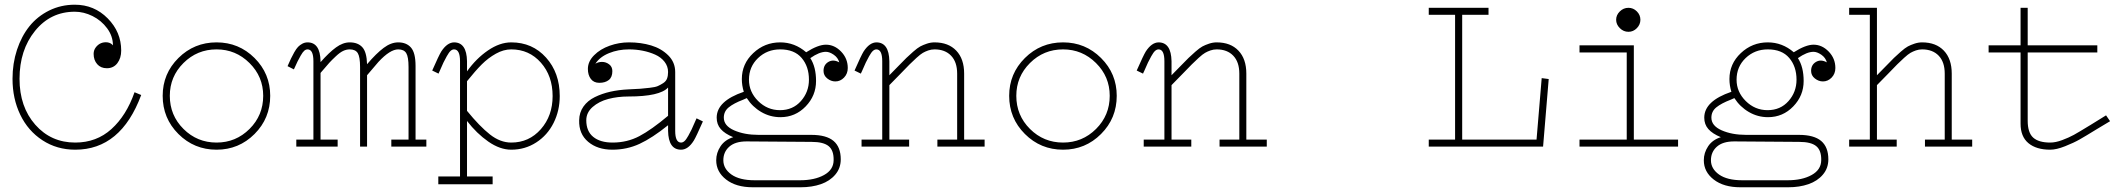

<svg xmlns="http://www.w3.org/2000/svg" viewBox="-20 -623 9034 816"><path d="M460 -430.2Q451.2 -440.9 436.8 -442.9Q422.4 -444.8 409.4 -439.5Q396.5 -434.1 387.2 -421.9Q377.9 -409.7 377.9 -394Q377.9 -367.7 393.1 -350.3Q408.2 -333 434.1 -333Q462.4 -333 478.8 -354.5Q495.1 -376 495.1 -408.2Q495.1 -486.8 437.7 -544.9Q380.4 -603 297.9 -603Q239.3 -603 189.2 -578.4Q139.2 -553.7 105.2 -511.5Q71.3 -469.2 52.2 -411.4Q33.2 -353.5 33.2 -288.1Q33.2 -203.6 66.2 -135.3Q99.1 -66.9 160.4 -26.9Q221.7 13.2 299.8 13.2Q493.7 13.2 580.1 -219.2L551.8 -231Q517.1 -131.8 453.6 -74.5Q390.1 -17.1 299.8 -17.1Q196.8 -17.1 129.9 -93Q63 -168.9 63 -288.1Q63 -410.2 128.9 -491.7Q194.8 -573.2 297.9 -573.2Q335.9 -573.2 373.3 -554.7Q410.6 -536.1 435.3 -502.7Q460 -469.2 460 -430.2Z M900.4 13.2Q805.2 13.2 738.3 -53.5Q671.4 -120.1 671.4 -215.8Q671.4 -310.1 738.3 -376.5Q805.2 -442.9 900.4 -442.9Q995.1 -442.9 1061.8 -376.5Q1128.4 -310.1 1128.4 -215.8Q1128.4 -120.1 1061.8 -53.5Q995.1 13.2 900.4 13.2ZM900.4 -17.1Q982.4 -17.1 1040.5 -75Q1098.6 -132.8 1098.6 -215.8Q1098.6 -297.4 1040.3 -355.2Q981.9 -413.1 900.4 -413.1Q817.9 -413.1 759.8 -355.2Q701.7 -297.4 701.7 -215.8Q701.7 -132.8 759.8 -75Q817.9 -17.1 900.4 -17.1Z M1792 -29.8V0H1643.1V-29.8H1716.3V-337.9Q1716.3 -381.3 1706.5 -397.2Q1696.8 -413.1 1672.4 -413.1Q1637.7 -413.1 1588.4 -359.9Q1575.2 -345.2 1540 -303.2V0H1510.3V-337.9Q1510.3 -381.3 1500.5 -397.2Q1490.7 -413.1 1466.3 -413.1Q1452.1 -413.1 1438.2 -406.5Q1424.3 -399.9 1407 -383.5Q1389.6 -367.2 1379.6 -356.2Q1369.6 -345.2 1348.1 -319.8Q1346.7 -318.4 1345.9 -317.4Q1345.2 -316.4 1344.2 -315.2Q1343.3 -314 1342.3 -313V-29.8H1415V0H1239.3V-29.8H1312V-362.8Q1312 -413.1 1287.1 -413.1Q1279.8 -413.1 1273.2 -407.5Q1266.6 -401.9 1257.8 -386.5Q1249 -371.1 1244.6 -361.8Q1240.2 -352.5 1229 -328.1L1202.1 -341.8Q1210.9 -362.3 1216.6 -374Q1222.2 -385.7 1230.7 -400.9Q1239.3 -416 1246.8 -423.8Q1254.4 -431.6 1264.9 -437.3Q1275.4 -442.9 1287.1 -442.9Q1340.8 -442.9 1342.3 -362.8V-358.9Q1378.9 -400.4 1408.2 -421.6Q1437.5 -442.9 1466.3 -442.9Q1501 -442.9 1519.8 -422.4Q1538.6 -401.9 1540 -350.1Q1579.1 -396 1610.4 -419.4Q1641.6 -442.9 1672.4 -442.9Q1707.5 -442.9 1726.8 -420.7Q1746.1 -398.4 1746.1 -342.8V-29.8Z M1935.1 -362.8Q1935.1 -413.1 1909.7 -413.1Q1902.3 -413.1 1895.3 -407Q1888.2 -400.9 1878.7 -383.8Q1869.1 -366.7 1864.7 -357.2Q1860.4 -347.7 1848.1 -319.8Q1846.7 -316.9 1845.7 -314.7Q1844.7 -312.5 1843.8 -310.1L1816.9 -323.2Q1845.2 -387.7 1855.5 -404.3Q1880.4 -442.4 1909.7 -442.9Q1963.4 -442.9 1964.8 -362.8V-319.8Q2003.9 -374.5 2054 -408.7Q2104 -442.9 2152.8 -442.9Q2242.7 -442.9 2300.8 -378.2Q2358.9 -313.5 2358.9 -214.8Q2358.9 -152.8 2332.8 -100.6Q2306.6 -48.3 2259 -17.6Q2211.4 13.2 2152.8 13.2Q2105 13.2 2055.4 -21.2Q2005.9 -55.7 1964.8 -108.9V127H2073.7V160.2H1842.8V127H1935.1ZM1964.8 -151.9Q2018.6 -85.9 2062.3 -51.5Q2106 -17.1 2152.8 -17.1Q2228.5 -17.1 2278.6 -74Q2328.6 -130.9 2328.6 -214.8Q2328.6 -300.3 2278.8 -356.7Q2229 -413.1 2152.8 -413.1Q2120.1 -413.1 2087.4 -394.8Q2054.7 -376.5 2027.6 -349.4Q2000.5 -322.3 1964.8 -277.8Z M2819.3 -90.8Q2752 -36.6 2698.2 -11.7Q2644.5 13.2 2582.5 13.2Q2519.5 13.2 2479.7 -20.3Q2439.9 -53.7 2441.4 -111.8Q2441.9 -145 2459.7 -170.2Q2477.5 -195.3 2507.8 -210.2Q2538.1 -225.1 2573.7 -233.2Q2609.4 -241.2 2651.4 -243.2Q2685.1 -244.6 2700.9 -245.8Q2716.8 -247.1 2740.7 -249.8Q2764.6 -252.4 2775.4 -257.1Q2786.1 -261.7 2798.3 -269.5Q2810.5 -277.3 2814.9 -289.1Q2819.3 -300.8 2819.3 -316.9Q2819.3 -341.3 2804.2 -360.6Q2789.1 -379.9 2764.4 -390.9Q2739.7 -401.9 2711.4 -407.5Q2683.1 -413.1 2653.3 -413.1Q2607.4 -413.1 2568.4 -397.2Q2529.3 -381.3 2510.3 -352.1Q2522.9 -359.9 2538.6 -359.9Q2555.2 -359.9 2568.8 -349.6Q2582.5 -339.4 2582.5 -320.8Q2582.5 -294.9 2567.4 -283Q2552.2 -271 2527.3 -271Q2503.4 -271 2491 -287.6Q2478.5 -304.2 2478.5 -330.1Q2478.5 -361.8 2504.9 -388.2Q2531.2 -414.6 2571 -428.7Q2610.8 -442.9 2653.3 -442.9Q2704.1 -442.9 2747.3 -429.9Q2790.5 -417 2820.1 -387.7Q2849.6 -358.4 2849.6 -316.9V-66.9Q2849.6 -17.1 2874.5 -17.1Q2881.8 -17.1 2888.9 -23.2Q2896 -29.3 2905.5 -46.4Q2915 -63.5 2919.4 -73Q2923.8 -82.5 2936 -110.4Q2939 -116.7 2940.4 -120.1L2967.3 -106.9Q2939 -42.5 2929.2 -26.4Q2904.8 13.2 2874.5 13.2Q2820.8 13.2 2819.3 -66.9ZM2471.7 -111.8Q2471.7 -65.4 2501.2 -41.3Q2530.8 -17.1 2583.5 -17.1Q2645.5 -17.1 2697.3 -44.4Q2749 -71.8 2819.3 -130.9V-251Q2784.2 -212.9 2651.4 -212.9Q2605 -212.9 2565.2 -202.4Q2525.4 -191.9 2498.5 -168.2Q2471.7 -144.5 2471.7 -111.8Z M3023.9 58.1Q3023.9 26.4 3042.2 -1.2Q3060.5 -28.8 3096.2 -40Q3060.5 -54.7 3043.2 -74.5Q3025.9 -94.2 3025.9 -123Q3025.9 -193.8 3141.1 -232.9Q3132.8 -259.8 3132.8 -287.1Q3132.8 -351.6 3181.2 -397.2Q3229.5 -442.9 3295.9 -442.9Q3357.4 -442.9 3406.2 -400.9Q3457 -433.1 3490.2 -433.1Q3526.4 -433.1 3554.7 -403.8Q3583 -374.5 3583 -334Q3583 -309.6 3567.1 -293.2Q3551.3 -276.9 3530.3 -276.9Q3511.7 -276.9 3495.8 -289.6Q3480 -302.2 3480 -321.8Q3480 -347.7 3500.7 -359.9Q3521.5 -372.1 3546.9 -357.9Q3541.5 -377.9 3523.4 -390.4Q3505.4 -402.8 3490.2 -402.8Q3461.9 -402.8 3423.8 -376Q3448.2 -338.4 3448.2 -278.8Q3448.2 -216.3 3404.1 -170.7Q3359.9 -125 3296.9 -125Q3252.9 -125 3215.3 -147Q3177.7 -168.9 3153.8 -206.1L3138.2 -199.2Q3098.6 -184.1 3077.4 -167Q3056.2 -149.9 3056.2 -123Q3056.2 -88.4 3099.9 -69.1Q3143.6 -49.8 3204.1 -49.8H3428.2Q3492.2 -49.8 3522.7 -23.9Q3553.2 2 3553.2 54.2Q3553.2 91.8 3530 119.1Q3506.8 146.5 3468.8 159.7Q3430.7 172.9 3382.8 172.9H3179.2Q3108.4 172.9 3066.2 140.1Q3023.9 107.4 3023.9 58.1ZM3163.1 -284.2Q3163.1 -232.4 3202.1 -193.6Q3241.2 -154.8 3294.9 -154.8Q3349.6 -154.8 3383.8 -193.4Q3418 -231.9 3418 -284.2Q3418 -340.3 3387 -376.7Q3356 -413.1 3295.9 -413.1Q3240.2 -413.1 3201.7 -376.2Q3163.1 -339.4 3163.1 -284.2ZM3054.2 58.1Q3054.2 94.2 3088.6 118.7Q3123 143.1 3187 143.1H3379.9Q3441.9 143.1 3482.2 120.8Q3522.5 98.6 3522.9 58.1Q3523.9 16.6 3502 -1.7Q3480 -20 3429.2 -20L3152.8 -22Q3104.5 -22 3079.3 0.5Q3054.2 22.9 3054.2 58.1Z M3729.5 -362.8Q3729.5 -413.1 3704.6 -413.1Q3697.3 -413.1 3690.2 -407Q3683.1 -400.9 3673.6 -383.8Q3664.1 -366.7 3659.7 -357.2Q3655.3 -347.7 3643.1 -319.8Q3641.6 -316.9 3640.6 -314.7Q3639.6 -312.5 3638.7 -310.1L3611.8 -323.2Q3640.1 -387.7 3650.4 -404.3Q3675.3 -442.4 3704.6 -442.9Q3758.3 -442.9 3759.8 -362.8V-303.2Q3773.4 -316.9 3797.6 -341.8Q3821.8 -366.7 3832.3 -377Q3842.8 -387.2 3861.1 -403.3Q3879.4 -419.4 3891.4 -425.8Q3903.3 -432.1 3919.4 -437.5Q3935.5 -442.9 3951.7 -442.9Q4010.7 -442.9 4044.2 -407.7Q4077.6 -372.6 4077.6 -310.1V-29.8H4164.6V0H3963.9V-29.8H4047.9V-310.1Q4047.9 -359.4 4022.2 -386.2Q3996.6 -413.1 3951.7 -413.1Q3938 -413.1 3925.3 -408.7Q3912.6 -404.3 3902.3 -398.4Q3892.1 -392.6 3875 -377Q3857.9 -361.3 3845.9 -349.4Q3834 -337.4 3806.9 -309.3Q3779.8 -281.2 3759.8 -261.2V-29.8H3843.8V0H3641.6V-29.8H3729.5Z M4498 13.2Q4402.8 13.2 4335.9 -53.5Q4269 -120.1 4269 -215.8Q4269 -310.1 4335.9 -376.5Q4402.8 -442.9 4498 -442.9Q4592.8 -442.9 4659.4 -376.5Q4726.1 -310.1 4726.1 -215.8Q4726.1 -120.1 4659.4 -53.5Q4592.8 13.2 4498 13.2ZM4498 -17.1Q4580.1 -17.1 4638.2 -75Q4696.3 -132.8 4696.3 -215.8Q4696.3 -297.4 4637.9 -355.2Q4579.6 -413.1 4498 -413.1Q4415.5 -413.1 4357.4 -355.2Q4299.3 -297.4 4299.3 -215.8Q4299.3 -132.8 4357.4 -75Q4415.5 -17.1 4498 -17.1Z M4928.7 -362.8Q4928.7 -413.1 4903.8 -413.1Q4896.5 -413.1 4889.4 -407Q4882.3 -400.9 4872.8 -383.8Q4863.3 -366.7 4858.9 -357.2Q4854.5 -347.7 4842.3 -319.8Q4840.8 -316.9 4839.8 -314.7Q4838.9 -312.5 4837.9 -310.1L4811 -323.2Q4839.4 -387.7 4849.6 -404.3Q4874.5 -442.4 4903.8 -442.9Q4957.5 -442.9 4959 -362.8V-303.2Q4972.7 -316.9 4996.8 -341.8Q5021 -366.7 5031.5 -377Q5042 -387.2 5060.3 -403.3Q5078.6 -419.4 5090.6 -425.8Q5102.5 -432.1 5118.7 -437.5Q5134.8 -442.9 5150.9 -442.9Q5210 -442.9 5243.4 -407.7Q5276.9 -372.6 5276.9 -310.1V-29.8H5363.8V0H5163.1V-29.8H5247.1V-310.1Q5247.1 -359.4 5221.4 -386.2Q5195.8 -413.1 5150.9 -413.1Q5137.2 -413.1 5124.5 -408.7Q5111.8 -404.3 5101.6 -398.4Q5091.3 -392.6 5074.2 -377Q5057.1 -361.3 5045.2 -349.4Q5033.2 -337.4 5006.1 -309.3Q4979 -281.2 4959 -261.2V-29.8H5043V0H4840.8V-29.8H4928.7Z M6194.3 -29.8V-560.1H6306.2V-589.8H6052.2V-560.1H6164.1V-29.8H6052.2V0H6538.1L6562 -287.1L6532.2 -291L6510.3 -29.8Z M6900.9 -487.8Q6879.9 -487.8 6864.3 -503.4Q6848.6 -519 6848.6 -539.1Q6848.6 -559.1 6864.3 -574.5Q6879.9 -589.8 6900.9 -589.8Q6921.4 -589.8 6936.5 -574.7Q6951.7 -559.6 6951.7 -539.1Q6951.7 -518.6 6936.5 -503.2Q6921.4 -487.8 6900.9 -487.8ZM6923.8 -430.2V-29.8H7111.8V0H6692.9V-29.8H6893.6V-399.9H6692.9V-430.2Z M7221.2 58.1Q7221.2 26.4 7239.5 -1.2Q7257.8 -28.8 7293.5 -40Q7257.8 -54.7 7240.5 -74.5Q7223.1 -94.2 7223.1 -123Q7223.1 -193.8 7338.4 -232.9Q7330.1 -259.8 7330.1 -287.1Q7330.1 -351.6 7378.4 -397.2Q7426.8 -442.9 7493.2 -442.9Q7554.7 -442.9 7603.5 -400.9Q7654.3 -433.1 7687.5 -433.1Q7723.6 -433.1 7752 -403.8Q7780.3 -374.5 7780.3 -334Q7780.3 -309.6 7764.4 -293.2Q7748.5 -276.9 7727.5 -276.9Q7709 -276.9 7693.1 -289.6Q7677.2 -302.2 7677.2 -321.8Q7677.2 -347.7 7698 -359.9Q7718.8 -372.1 7744.1 -357.9Q7738.8 -377.9 7720.7 -390.4Q7702.6 -402.8 7687.5 -402.8Q7659.2 -402.8 7621.1 -376Q7645.5 -338.4 7645.5 -278.8Q7645.5 -216.3 7601.3 -170.7Q7557.1 -125 7494.1 -125Q7450.2 -125 7412.6 -147Q7375 -168.9 7351.1 -206.1L7335.4 -199.2Q7295.9 -184.1 7274.7 -167Q7253.4 -149.9 7253.4 -123Q7253.4 -88.4 7297.1 -69.1Q7340.8 -49.8 7401.4 -49.8H7625.5Q7689.5 -49.8 7720 -23.9Q7750.5 2 7750.5 54.2Q7750.5 91.8 7727.3 119.1Q7704.1 146.5 7666 159.7Q7627.9 172.9 7580.1 172.9H7376.5Q7305.7 172.9 7263.4 140.1Q7221.2 107.4 7221.2 58.1ZM7360.4 -284.2Q7360.4 -232.4 7399.4 -193.6Q7438.5 -154.8 7492.2 -154.8Q7546.9 -154.8 7581.1 -193.4Q7615.2 -231.9 7615.2 -284.2Q7615.2 -340.3 7584.2 -376.7Q7553.2 -413.1 7493.2 -413.1Q7437.5 -413.1 7398.9 -376.2Q7360.4 -339.4 7360.4 -284.2ZM7251.5 58.1Q7251.5 94.2 7285.9 118.7Q7320.3 143.1 7384.3 143.1H7577.1Q7639.2 143.1 7679.4 120.8Q7719.7 98.6 7720.2 58.1Q7721.2 16.6 7699.2 -1.7Q7677.2 -20 7626.5 -20L7350.1 -22Q7301.8 -22 7276.6 0.5Q7251.5 22.9 7251.5 58.1Z M8148.9 -413.1Q8135.3 -413.1 8122.6 -408.7Q8109.9 -404.3 8099.6 -398.4Q8089.4 -392.6 8072.3 -377Q8055.2 -361.3 8043.2 -349.4Q8031.2 -337.4 8004.2 -309.3Q7977.1 -281.2 7957 -261.2V-29.8H8041V0H7838.9V-29.8H7926.8V-560.1H7838.9V-589.8H7957V-303.2Q7970.7 -316.9 7994.9 -341.8Q8019 -366.7 8029.5 -377Q8040 -387.2 8058.3 -403.3Q8076.7 -419.4 8088.6 -425.8Q8100.6 -432.1 8116.7 -437.5Q8132.8 -442.9 8148.9 -442.9Q8208 -442.9 8241.5 -407.7Q8274.9 -372.6 8274.9 -310.1V-29.8H8361.8V0H8161.1V-29.8H8245.1V-310.1Q8245.1 -359.4 8219.5 -386.2Q8193.8 -413.1 8148.9 -413.1Z M8567.4 -399.9H8431.6V-430.2H8567.4V-589.8H8597.7V-430.2H8893.6V-399.9H8597.7V-109.9Q8597.7 -59.1 8621.1 -38.1Q8644.5 -17.1 8693.4 -17.1Q8716.3 -17.1 8744.4 -27.6Q8772.5 -38.1 8794.2 -50Q8815.9 -62 8860.4 -89.4Q8862.8 -90.8 8864.3 -91.6Q8865.7 -92.3 8867.7 -93.8Q8869.6 -95.2 8871.6 -96.2L8930.7 -132.8L8947.8 -107.9L8891.6 -74.2Q8843.3 -44.4 8818.4 -30.3Q8793.5 -16.1 8756.6 -1.5Q8719.7 13.2 8693.4 13.2Q8634.3 13.2 8600.8 -14.6Q8567.4 -42.5 8567.4 -97.2Z"/></svg>

Font: Compagnon Light
Style: Regular
Weight: 400
Designer: Juliette Duhe, Lea Pradine
Foundry: Velvetyne Type Foundry
Version: Version 1.000;PS 001.000;hotconv 1.0.88;makeotf.lib2.5.64775